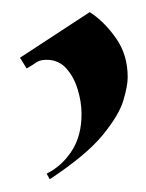

<svg xmlns="http://www.w3.org/2000/svg" viewBox="-20 -163 237 312"><path d="M60.8 128.3 55.8 119.2Q80.8 106.7 96.7 82.1Q112.5 57.5 112.5 22.5Q112.5 2.5 106.2 -17.9Q100 -38.3 87.5 -52.1Q75 -65.8 55.8 -65.8Q48.3 -65.8 43.3 -63.8Q38.3 -61.7 34.2 -58.3L23.3 -51.7L12.5 -69.2L125.8 -143.3Q149.2 -128.3 168.3 -101.2Q187.5 -74.2 187.5 -37.5Q187.5 -23.3 180.4 0.4Q173.3 24.2 146.7 56.7Q120 89.2 60.8 128.3Z"/></svg>

Font: Manufacturing Consent
Style: Regular
Weight: 400
Version: Version 3.000; ttfautohint (v1.8.4.7-5d5b)